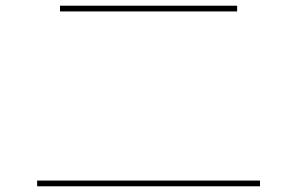

<svg xmlns="http://www.w3.org/2000/svg" viewBox="-20 -696 1040 672"><path d="M190 -656V-676H810V-656ZM110 -44V-64H890V-44Z"/></svg>

Font: Murecho Thin
Style: Regular
Weight: 100
Designer: Neil Summerour
Foundry: Positype
Version: Version 1.010